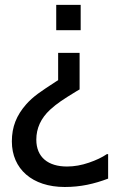

<svg xmlns="http://www.w3.org/2000/svg" viewBox="-20 -747 514 782"><path d="M308.6 -727.1H209V-624H308.6ZM420.4 -119.1H415C396.5 -106.4 372.1 -94.7 342.3 -84.5C312.5 -74.2 282.7 -68.8 252.9 -68.8C176.3 -68.8 127.9 -106.4 127.9 -178.2C127.9 -224.6 146.5 -265.1 183.6 -299.8C198.2 -313 213.4 -325.2 228.5 -335.4C243.7 -345.7 265.1 -359.4 292.5 -376L304.2 -382.8V-531.7H216.8V-420.4L207.5 -414.6C176.3 -394.5 151.9 -377.9 134.3 -365.2C116.7 -352.1 100.6 -337.9 86.4 -321.8C47.4 -277.3 28.3 -231 28.3 -170.9C28.3 -59.1 111.3 14.6 243.7 14.6C308.6 14.6 363.3 2 420.4 -19.5Z"/></svg>

Font: SG Kara Light
Style: Regular
Weight: 400
Designer: Damoon Khanjanzadeh
Version: Version 1.000